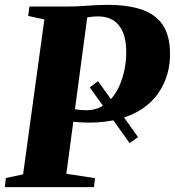

<svg xmlns="http://www.w3.org/2000/svg" viewBox="-35 -770 720 790"><path d="M533 -206 498.5 -181 334.5 -410.5 368.5 -436ZM-15 0 -11 -37.5 60 -52.5 147.5 -690 81 -704.5 86 -743H237Q277.5 -743 318.8 -746.2Q360 -749.5 405.5 -750Q497 -750 553.8 -728.5Q610.5 -707 637 -663.8Q663.5 -620.5 664.5 -555.5Q666 -510 654 -467Q642 -424 617 -387.5Q592 -351 552 -323.5Q512 -296 456.5 -280.8Q401 -265.5 329 -265.5Q315.5 -265.5 298.2 -266.5Q281 -267.5 265.5 -269Q250 -270.5 241.5 -271.5V-327Q252.5 -324 264.8 -321.8Q277 -319.5 291.2 -318Q305.5 -316.5 320.5 -316.5Q353.5 -316.5 379.8 -330Q406 -343.5 425.8 -367.2Q445.5 -391 458.2 -421.5Q471 -452 477.8 -486.2Q484.5 -520.5 484.5 -555.5Q484.5 -604 471 -636.8Q457.5 -669.5 431.8 -686Q406 -702.5 369 -702.5Q356.5 -702.5 343.8 -701.2Q331 -700 317 -697Q303 -694 287.5 -688.5L327.5 -725.5L238 -55L356 -37L351.5 0Z"/></svg>

Font: Merriweather 72pt Black
Style: Italic
Weight: 900
Italic angle: -7.8°
Version: Version 2.101